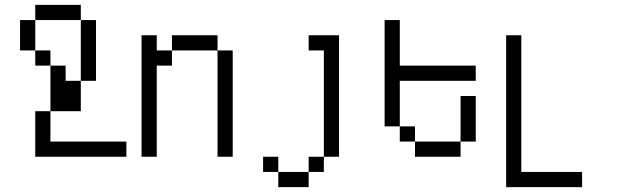

<svg xmlns="http://www.w3.org/2000/svg" viewBox="-20 -645 2540 790"><path d="M312.5 -562.5H125V-625H312.5ZM62.5 -562.5H125V-437.5H62.5ZM125 -187.5H187.5V-62.5H500V0H125ZM125 -437.5H187.5V-375H125ZM187.5 -375H250V-312.5H312.5V-187.5H187.5ZM312.5 -562.5H375V-312.5H312.5Z M625 -437.5H687.5V-375H625V0H562.5V-500H625ZM687.5 -500H875V-437.5H687.5ZM875 -437.5H937.5V0H875Z M1375 0H1312.5V-437.5H1250V-500H1375ZM1062.5 0H1125V62.5H1062.5ZM1125 62.5H1250V125H1125ZM1250 0H1312.5V62.5H1250Z M1625 -375H1937.5V-312.5H1625V-125H1562.5V-562.5H1625ZM1625 -125H1687.5V-62.5H1625ZM1687.5 -62.5H1875V0H1687.5ZM1875 -250H1937.5V-62.5H1875Z M2125 62.5H2375V125H2062.5V-500H2125Z"/></svg>

Font: 寒蝉点阵体 16px
Style: Regular
Weight: 400
Designer: Designed by Warren2060
Foundry: ChillType
Version: Version 1.000